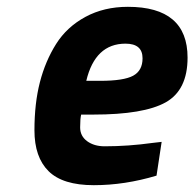

<svg xmlns="http://www.w3.org/2000/svg" viewBox="-20 -531 570 563"><path d="M287 -102Q356 -102 428 -112L454 -115L439 -16Q346 12 255 12Q164 12 122.5 -29Q81 -70 81 -149Q81 -228 97 -290Q113 -352 144.5 -402Q176 -452 230.5 -481.5Q285 -511 355 -511Q530 -511 530 -362Q530 -267 466 -231Q402 -195 253 -195H218Q215 -183 215 -157.5Q215 -132 235.5 -117Q256 -102 287 -102ZM274 -294Q343 -294 370.5 -309Q398 -324 398 -360Q398 -403 348 -403Q259 -403 233 -294Z"/></svg>

Font: Titillium Web
Style: Bold Italic
Weight: 700
Italic angle: -13°
Version: Version 1.001;PS 57.000;hotconv 1.0.70;makeotf.lib2.5.55311